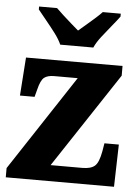

<svg xmlns="http://www.w3.org/2000/svg" viewBox="-54 -808 612 850"><g transform="rotate(5 252.0 -383.0)"><path d="M4 0V-41L283 -465H179Q149 -465 134 -453Q119 -441 109 -400L100 -366H35L47 -536H476V-493L197 -71H338Q376 -71 393.5 -86.5Q411 -102 420 -152L426 -188H490L485 0ZM193 -606Q183 -629 163 -655.5Q143 -682 121.5 -708Q100 -734 85 -753V-766H165Q176 -755 194.5 -738Q213 -721 232.5 -704Q252 -687 266 -675Q280 -687 300 -704Q320 -721 339 -738Q358 -755 368 -766H448V-753Q434 -734 412.5 -708Q391 -682 370.5 -655.5Q350 -629 340 -606Z"/></g></svg>

Font: Noto Serif Armenian SemiCondensed ExtraBold
Style: Regular
Weight: 800
Width: 4
Designer: Monotype Design Team
Foundry: Monotype Imaging Inc.
Version: Version 2.008; ttfautohint (v1.8.4.7-5d5b)